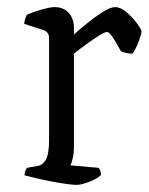

<svg xmlns="http://www.w3.org/2000/svg" viewBox="-20 -520 419 540"><path d="M195 0Q187 0 168 -2.5Q149 -5 125.5 -9.5Q102 -14 81 -19Q60 -24 49 -27Q49 -34 51.5 -40Q54 -46 56 -48L84 -53Q100 -55 109 -71Q118 -87 118 -126V-413Q118 -431 100 -436L48 -453Q49 -462 51.5 -469Q54 -476 56 -479Q72 -486 96.5 -493Q121 -500 133 -500Q159 -500 173.5 -483.5Q188 -467 188 -441V-423Q201 -435 223 -453Q245 -471 267.5 -485.5Q290 -500 304 -500Q319 -500 336 -485.5Q353 -471 365.5 -454Q378 -437 378 -431Q378 -425 370.5 -404.5Q363 -384 353 -369Q343 -369 333.5 -371.5Q324 -374 320 -376Q312 -391 300 -410.5Q288 -430 281 -430Q275 -430 262 -422Q249 -414 234 -403.5Q219 -393 206.5 -383.5Q194 -374 188 -369V-110Q188 -89 184.5 -74.5Q181 -60 178 -55L257 -48Q259 -46 261.5 -41Q264 -36 264 -28Q255 -18 232 -9Q209 0 195 0Z"/></svg>

Font: Texturina ExtraLight
Style: Regular
Weight: 200
Designer: Guillermo Torres Carreño
Foundry: Omnibus-Type
Version: Version 1.002; ttfautohint (v1.8.3)